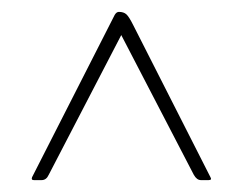

<svg xmlns="http://www.w3.org/2000/svg" viewBox="-20 -576 408 323"><path d="M184 -517 62 -282Q58 -273 50 -273H37Q32 -273 34 -278L173 -551Q176 -556 180 -556Q188 -556 192.5 -552Q197 -548 204 -534L334 -278Q337 -273 331 -273H318Q311 -273 306 -282Z"/></svg>

Font: Zain ExtraLight
Style: Regular
Weight: 200
Designer: Zain,Boutros
Foundry: Mobile Telecommunications Company (Zain), 2024
Version: Version 1.51; ttfautohint (v1.8.4)